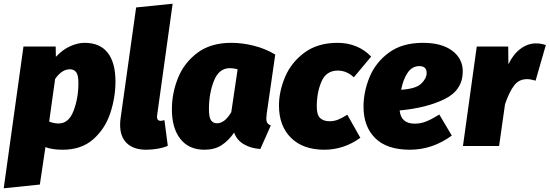

<svg xmlns="http://www.w3.org/2000/svg" viewBox="-48 -784 2951 1031"><path d="M78 -534H251L252 -479Q289 -518 329.5 -536Q370 -554 406 -554Q489 -554 530.5 -500.5Q572 -447 572 -347Q572 -260 544 -176Q516 -92 452.5 -36Q389 20 289 20Q231 20 196 6L166 207L-28 227ZM373 -338Q373 -381 361 -396.5Q349 -412 327 -412Q284 -412 248 -360L216 -131Q242 -121 267 -121Q321 -121 347 -189Q373 -257 373 -338Z M796 -167Q795 -163 795 -157Q795 -135 815 -135Q821 -135 835 -139L853 -1Q831 9 799.5 14.5Q768 20 737 20Q670 20 633.5 -14.5Q597 -49 597 -114Q597 -133 600 -152L683 -744L879 -764Z M1430 -491 1384 -172Q1382 -152 1382 -147Q1382 -133 1387 -124.5Q1392 -116 1406 -110L1350 16Q1300 13 1262 -9Q1224 -31 1209 -72Q1180 -29 1142 -4.5Q1104 20 1050 20Q966 20 920.5 -38Q875 -96 875 -197Q875 -283 907.5 -364.5Q940 -446 1011.5 -500Q1083 -554 1194 -554Q1253 -554 1315 -538.5Q1377 -523 1430 -491ZM1074 -198Q1074 -153 1085.5 -137.5Q1097 -122 1117 -122Q1159 -122 1194 -182L1228 -412Q1206 -418 1186 -418Q1128 -418 1101 -350.5Q1074 -283 1074 -198Z M1945 -480 1852 -369Q1813 -405 1766 -405Q1704 -405 1678.5 -346.5Q1653 -288 1653 -212Q1653 -167 1671 -150Q1689 -133 1722 -133Q1745 -133 1766 -141Q1787 -149 1817 -168L1887 -44Q1798 20 1694 20Q1579 20 1514.5 -44Q1450 -108 1450 -217Q1450 -293 1483 -371Q1516 -449 1587 -501.5Q1658 -554 1765 -554Q1819 -554 1865 -535Q1911 -516 1945 -480Z M2098 -191Q2105 -120 2179 -120Q2211 -120 2241 -132Q2271 -144 2311 -169L2378 -56Q2274 20 2153 20Q2029 20 1966.5 -42.5Q1904 -105 1904 -211Q1904 -291 1936.5 -370Q1969 -449 2040.5 -501.5Q2112 -554 2223 -554Q2324 -554 2380.5 -511.5Q2437 -469 2437 -401Q2437 -300 2339.5 -252Q2242 -204 2098 -191ZM2243 -392Q2243 -429 2204 -429Q2165 -429 2141 -393.5Q2117 -358 2106 -302Q2185 -307 2214 -335Q2243 -363 2243 -392Z M2883 -542 2828 -351Q2801 -359 2782 -359Q2738 -359 2712 -324Q2686 -289 2664 -225L2632 0H2438L2512 -534H2681L2682 -439Q2708 -493 2747 -522Q2786 -551 2830 -551Q2858 -551 2883 -542Z"/></svg>

Font: FiraGO Heavy
Style: Italic
Weight: 900
Italic angle: -8°
Designer: bBox Type GmbH
Foundry: bBox Type GmbH
Version: Version 1.001